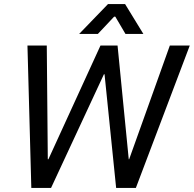

<svg xmlns="http://www.w3.org/2000/svg" viewBox="-20 -924 953 944"><path d="M115 -700H210L215 -141H218L474 -700H558L613 -141H615L815 -700H913L648 0H551L494 -559H491L231 0H134ZM511 -904H595L685 -757H597L547 -842H541L461 -757H369Z"/></svg>

Font: Chakra Petch Medium
Style: Italic
Weight: 500
Italic angle: -10°
Designer: Katatrad Aksorn Co.,Ltd.
Foundry: Cadson Demak Co.,Ltd.
Version: Version 1.000; ttfautohint (v1.6)